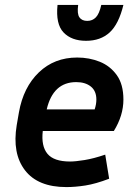

<svg xmlns="http://www.w3.org/2000/svg" viewBox="-20 -751 562 781"><path d="M424 -24Q369 -3 327.5 3.5Q286 10 250 10Q134 10 81.5 -58.5Q29 -127 48 -242L57 -294Q75 -396 138 -456.5Q201 -517 294 -517Q343 -517 385.5 -500Q428 -483 455 -445.5Q482 -408 482 -346Q482 -281 443 -218H154Q147 -157 173 -125.5Q199 -94 265 -94Q287 -94 324 -100Q361 -106 408 -122ZM290 -417Q196 -417 170 -306H365Q372 -327 372 -346Q372 -381 349.5 -399Q327 -417 290 -417ZM335 -666Q356 -666 370 -680.5Q384 -695 392 -731H482Q463 -653 426 -619Q389 -585 330 -585Q271 -585 238.5 -619Q206 -653 214 -731H298Q293 -695 303 -680.5Q313 -666 335 -666Z"/></svg>

Font: Inria Sans
Style: Bold Italic
Weight: 700
Italic angle: -10°
Designer: Black Foundry Team
Foundry: Black Foundry
Version: Version 1.2; ttfautohint (v1.8.3)